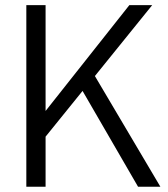

<svg xmlns="http://www.w3.org/2000/svg" viewBox="-20 -710 638 730"><path d="M293.9 -364.3 153.3 -190.4V0H80.1V-690.4H153.3V-288.1L471.7 -690.4H558.6L340.8 -420.9L589.8 0H504.9Z"/></svg>

Font: Dinish
Style: Regular
Weight: 400
Designer: Bert Driehuis
Foundry: Playbeing
Version: Version 3.006; git-39231f3c-release